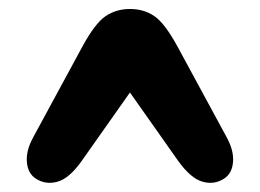

<svg xmlns="http://www.w3.org/2000/svg" viewBox="-20 -740 578 427"><path d="M306.5 -587.5H231.5L376 -382.5Q404 -343.5 430 -336Q456 -328.5 478 -342.5Q496 -354 498.2 -379.2Q500.5 -404.5 484.5 -434L375 -636Q346.5 -688.5 323.2 -704.2Q300 -720 269 -720Q238.5 -720 215 -704.2Q191.5 -688.5 163 -636L53.5 -434Q37.5 -404.5 39.8 -379.2Q42 -354 60 -342.5Q82 -328.5 108.2 -336Q134.5 -343.5 162 -382.5Z"/></svg>

Font: Fraunces SuperSoft
Style: Regular
Weight: 900
Version: Version 1.000;[b76b70a41]